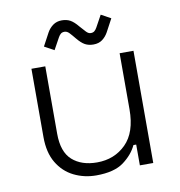

<svg xmlns="http://www.w3.org/2000/svg" viewBox="-77 -738 766 819"><g transform="rotate(-10 305.5 -328.5)"><path d="M81 -190V-486H141V-194Q141 -115 181 -79.5Q221 -44 288 -44Q363 -44 413 -93.5Q463 -143 463 -243V-486H523V0H465V-90H453Q435 -51 394 -20.5Q353 10 275 10Q223 10 178.5 -12Q134 -34 107.5 -78.5Q81 -123 81 -190ZM192 -547 150 -570 180 -626Q190 -644 206 -655.5Q222 -667 244 -667Q265 -667 280.5 -658.5Q296 -650 314 -628Q328 -612 337.5 -602Q347 -592 357 -592Q367 -592 373 -597Q379 -602 384 -611L412 -662L454 -639L424 -583Q414 -565 398.5 -553.5Q383 -542 360 -542Q339 -542 323.5 -550.5Q308 -559 290 -581Q277 -597 267.5 -607Q258 -617 247 -617Q237 -617 231 -612Q225 -607 220 -598Z"/></g></svg>

Font: Space 7353
Style: Regular
Weight: 400
Designer: Christine Claussen + Ruben Lyon  (Space 7353)
Version: Version 1.000;FEAKit 1.0